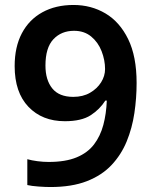

<svg xmlns="http://www.w3.org/2000/svg" viewBox="-20 -743 612 773"><path d="M530 -409Q530 -348 521 -287.5Q512 -227 490 -173.5Q468 -120 429 -78.5Q390 -37 329.5 -13.5Q269 10 183 10Q163 10 135 8Q107 6 90 2V-102Q108 -97 131 -94Q154 -91 176 -91Q244 -91 288.5 -109.5Q333 -128 358.5 -161.5Q384 -195 396 -240Q408 -285 410 -338H404Q382 -303 345 -279Q308 -255 241 -255Q150 -255 94.5 -313Q39 -371 39 -477Q39 -554 68 -609Q97 -664 150.5 -693.5Q204 -723 276 -723Q347 -723 404.5 -689Q462 -655 496 -585.5Q530 -516 530 -409ZM278 -619Q227 -619 195 -585Q163 -551 163 -479Q163 -421 190.5 -387Q218 -353 275 -353Q314 -353 342.5 -369.5Q371 -386 387 -411.5Q403 -437 403 -465Q403 -501 389 -537Q375 -573 347 -596Q319 -619 278 -619Z"/></svg>

Font: Noto Sans Hanifi Rohingya SemiBold
Style: Regular
Weight: 600
Version: Version 2.101